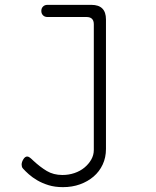

<svg xmlns="http://www.w3.org/2000/svg" viewBox="-20 -550 640 790"><path d="M366 -450Q366 -465 358.5 -472.5Q351 -480 336 -480H175Q164 -480 157 -487Q150 -494 150 -505Q150 -516 157 -523Q164 -530 175 -530H356Q386 -530 401 -515Q416 -500 416 -470V63Q416 98 402.5 127Q389 156 365 176.5Q341 197 309 208.5Q277 220 239 220Q206 220 180 212Q154 204 133.5 192Q113 180 98.5 167Q84 154 75 144Q71 140 70 135Q69 130 69 127Q69 117 76 105.5Q83 94 92 94Q97 94 103 98.5Q109 103 117 111Q145 137 172.5 153.5Q200 170 237 170Q263 170 286.5 162Q310 154 327.5 139.5Q345 125 355.5 106.5Q366 88 366 67Z"/></svg>

Font: Maple Mono Thin
Style: Regular
Weight: 250
Monospace: yes
Designer: subframe7536
Version: Version 7.000